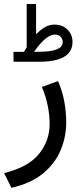

<svg xmlns="http://www.w3.org/2000/svg" viewBox="-25 -654 401 939"><path d="M91.8 -400.4Q95.7 -406.2 99.1 -412.1Q102.5 -418 105.5 -422.4V-634.3H151.4V-485.8Q171.9 -507.8 194.1 -520.8Q216.3 -533.7 241.2 -533.7Q280.3 -533.7 304.9 -509.5Q329.6 -485.4 329.6 -448.7Q329.1 -352.1 167 -352.1H41V-400.4ZM166.5 -400.9Q226.6 -400.9 254.2 -413.1Q281.7 -425.3 281.7 -447.3Q281.7 -463.4 271.5 -474.1Q261.2 -484.9 243.7 -484.9Q220.7 -484.9 194.6 -462.4Q168.5 -439.9 141.6 -400.4ZM258.8 -257.3Q280.3 -208 289.6 -156.5Q298.8 -105 298.8 -55.2Q298.8 16.1 271.2 81.3Q243.7 146.5 184.6 194.8Q125.5 243.2 30.8 264.6L-4.9 192.4Q113.8 163.6 165.8 98.6Q217.8 33.7 217.8 -47.4Q217.8 -89.8 208.7 -135.7Q199.7 -181.6 179.7 -229Z"/></svg>

Font: Vazir FD-WOL-UI
Style: Regular-FD-WOL-UI
Weight: 400
Designer: Saber Rastikerdar
Foundry: Saber Rastikerdar
Version: Version 30.1.0